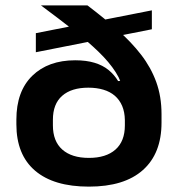

<svg xmlns="http://www.w3.org/2000/svg" viewBox="-20 -680 662 715"><path d="M311 15Q180 15 110.5 -44.5Q41 -104 41 -217V-234.5Q41 -340 100.2 -397.8Q159.5 -455.5 260 -455.5Q301.5 -455.5 332 -446.2Q362.5 -437 384 -419.5Q405.5 -402 420 -378L462.5 -383.5L445 -233Q444.5 -263 434.8 -285.8Q425 -308.5 407.5 -323.5Q390 -338.5 365 -346Q340 -353.5 309 -353.5Q246 -353.5 211.5 -323.2Q177 -293 177 -234V-213Q177 -154 212 -123Q247 -92 311 -92Q375 -92 410 -123Q445 -154 445 -213Q445 -224 445 -235Q445 -246 445 -259Q444 -282.5 442.5 -299Q441 -315.5 439.5 -335.5Q434.5 -374 410.8 -411.2Q387 -448.5 347 -487.2Q307 -526 253 -568.2Q199 -610.5 133 -659.5V-660H305.5Q367.5 -613 418.2 -568.2Q469 -523.5 505.5 -476.2Q542 -429 561.8 -374.8Q581.5 -320.5 581.5 -255V-223.5Q581.5 -108.5 512.2 -46.8Q443 15 311 15ZM113.5 -485.5V-556.5L545.5 -641.5V-571Z"/></svg>

Font: Anek Gujarati SemiExpanded SemiBold
Style: Regular
Weight: 600
Width: 6
Designer: Mrunmayee Ghaisas (Gujarati), Yesha Goshar (Latin)
Foundry: Ek Type
Version: Version 1.003